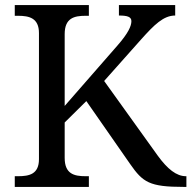

<svg xmlns="http://www.w3.org/2000/svg" viewBox="-20 -734 752 754"><path d="M38 0H329V-42H316C271 -42 234 -51 234 -114V-253L319 -337L491 -90C541 -18 567 0 701 0H712V-42H710C673 -42 638 -70 600 -122L389 -416L534 -579C586 -637 622 -673 668 -673V-714H447V-673C480 -673 496 -668 496 -651C496 -632 484 -604 441 -555L234 -318V-600C234 -663 271 -672 316 -672H329V-714H38V-672H51C95 -672 133 -663 133 -604V-109C133 -50 95 -42 51 -42H38Z"/></svg>

Font: Noto Serif
Style: Regular
Weight: 400
Designer: Monotype Design Team
Foundry: Monotype Imaging Inc.
Version: Version 2.015